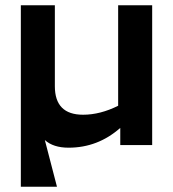

<svg xmlns="http://www.w3.org/2000/svg" viewBox="-20 -550 656 728"><path d="M240 10Q182 10 150 -19L196 158H59V-530H188V-223Q188 -115 295 -115Q360 -115 428 -149V-530H557V0H436V-65Q351 10 240 10Z"/></svg>

Font: Roundo SemiBold
Style: Regular
Weight: 600
Designer: Namrata Goyal (Gurmukhi), Shiva Nallaperumal (Latin)
Foundry: Indian Type Foundry
Version: Version 1.000;PS 1.0;hotconv 1.0.88;makeotf.lib2.5.647800